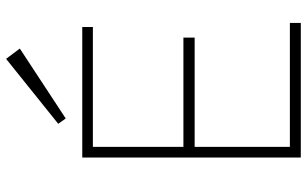

<svg xmlns="http://www.w3.org/2000/svg" viewBox="-204 -780 984 615"><g transform="rotate(-90 287.5 -472.0)"><path d="M91 0V-700H509V-666H125V-376H475V-340H125V-35H522V0ZM216 -753 199 -777 407 -944 440 -900Z"/></g></svg>

Font: Zen Kaku Gothic New Light
Style: Regular
Weight: 300
Designer: Yoshimichi Ohira
Foundry: Positype
Version: Version 1.002